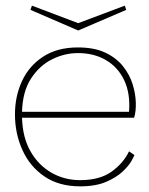

<svg xmlns="http://www.w3.org/2000/svg" viewBox="-20 -652 528 680"><path d="M456 -103Q456 -101 446.5 -83.5Q437 -66 415 -45Q393 -24 356 -8Q319 8 264 8Q189 8 137.5 -27Q86 -62 59.5 -120.5Q33 -179 33 -247Q33 -311 58 -365Q83 -419 133 -451.5Q183 -484 256 -484Q314 -484 353 -465.5Q392 -447 415.5 -417.5Q439 -388 449.5 -354.5Q460 -321 461 -289Q462 -257 455 -235H58Q60 -165 88 -116Q116 -67 162 -40.5Q208 -14 264 -14Q333 -14 375 -44Q417 -74 437 -116ZM256 -464Q209 -464 164.5 -442Q120 -420 90 -374Q60 -328 58 -256H437Q442 -321 420 -367.5Q398 -414 355.5 -439Q313 -464 256 -464ZM257 -544 88 -617 93 -632 257 -570 422 -632 427 -617Z"/></svg>

Font: Lil Grotesk Thin
Style: Regular
Weight: 100
Designer: Bastien Sozeau
Foundry: NBR — Bastien Sozeau
Version: Version 3.003; ttfautohint (v1.8.4.7-5d5b);gftools[0.9.33]